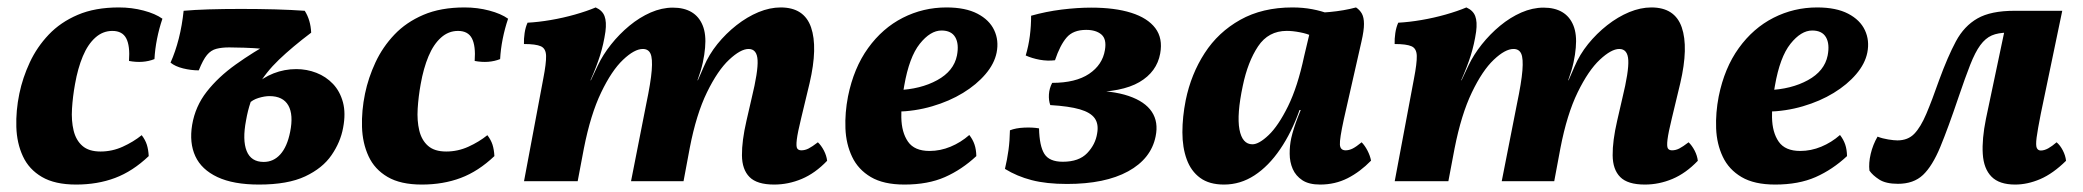

<svg xmlns="http://www.w3.org/2000/svg" viewBox="-20 -487 5598 516"><path d="M184.5 9Q127.5 9 92.6 -11.5Q57.7 -31.9 41.5 -67.1Q25.2 -102.3 23.9 -145.8Q22.5 -189.3 32 -235.4Q40.9 -278.2 60.1 -319.4Q79.3 -360.6 110.9 -393.9Q142.6 -427.3 188.9 -447.1Q235.3 -467 299.5 -467Q334.3 -467 365.9 -458.6Q397.4 -450.3 416.5 -436.7Q407.5 -410.2 402 -382.4Q396.5 -354.7 395.1 -328.2Q364.6 -316.1 326.7 -323.2Q329.7 -363.8 319.3 -383.8Q308.9 -403.9 281.9 -403.9Q256.3 -403.9 236.2 -385.9Q216.1 -368 202.6 -335.8Q189.1 -303.5 181.6 -261Q175.5 -227.4 173.5 -194.9Q171.5 -162.4 177.8 -136.3Q184.1 -110.1 201.4 -95Q218.7 -79.8 250.2 -79.8Q281.3 -79.8 309.8 -92.7Q338.3 -105.6 360.8 -123.7Q370.3 -111.4 374.6 -98.2Q378.8 -84.9 379.7 -67.5Q336.5 -26.5 289.3 -8.8Q242.1 9 184.5 9Z M676.2 9Q607.3 9 564.4 -11.1Q521.5 -31.3 505 -67.1Q488.4 -103 496.4 -151.5Q504.8 -201.3 535.7 -240.7Q566.5 -280.1 613.7 -313.8Q660.8 -347.5 716.3 -377.8L688.8 -355.6Q661 -358.1 636.1 -358.8Q611.2 -359.6 595.9 -359.6Q575.8 -359.6 561.4 -355.8Q547 -352.1 536.3 -339.3Q525.6 -326.5 514.2 -297.9Q493.5 -297.9 472 -303.2Q450.6 -308.5 438.3 -318.7Q451.4 -347.8 460.5 -383.5Q469.5 -419.2 473.5 -458Q501 -460.5 540.7 -461.8Q580.5 -463 627.5 -463Q675.8 -463 719.9 -461.8Q764.1 -460.5 799 -458Q814.8 -433.1 816.3 -399.2Q765.8 -361.1 729.8 -326.7Q693.9 -292.3 672 -253.9Q650.2 -215.5 641.3 -163.7Q631.1 -110.6 642.9 -81.2Q654.7 -51.8 688.7 -51.8Q715.1 -51.8 733.4 -72.2Q751.8 -92.7 759.7 -132.3Q769.1 -178.5 754.9 -203.6Q740.6 -228.7 704.2 -228.7Q691.3 -228.7 675 -223.8Q658.7 -218.9 648.3 -208.2L664.2 -257.5Q685.6 -278.2 715.1 -289.8Q744.5 -301.3 776.3 -301.3Q804.5 -301.3 830.3 -291.3Q856.2 -281.2 875 -261.4Q893.7 -241.6 901.7 -212.1Q909.6 -182.5 902.1 -143.6Q895.1 -105.1 871 -70.1Q847 -35 800.2 -13Q753.4 9 676.2 9Z M1113.5 9Q1056.5 9 1021.6 -11.5Q986.7 -31.9 970.5 -67.1Q954.2 -102.3 952.9 -145.8Q951.5 -189.3 961 -235.4Q969.9 -278.2 989.1 -319.4Q1008.3 -360.6 1039.9 -393.9Q1071.6 -427.3 1117.9 -447.1Q1164.3 -467 1228.5 -467Q1263.3 -467 1294.9 -458.6Q1326.4 -450.3 1345.5 -436.7Q1336.5 -410.2 1331 -382.4Q1325.5 -354.7 1324.1 -328.2Q1293.6 -316.1 1255.7 -323.2Q1258.7 -363.8 1248.3 -383.8Q1237.9 -403.9 1210.9 -403.9Q1185.3 -403.9 1165.2 -385.9Q1145.1 -368 1131.6 -335.8Q1118.1 -303.5 1110.6 -261Q1104.5 -227.4 1102.5 -194.9Q1100.5 -162.4 1106.8 -136.3Q1113.1 -110.1 1130.4 -95Q1147.7 -79.8 1179.2 -79.8Q1210.3 -79.8 1238.8 -92.7Q1267.3 -105.6 1289.8 -123.7Q1299.3 -111.4 1303.6 -98.2Q1307.8 -84.9 1308.7 -67.5Q1265.5 -26.5 1218.3 -8.8Q1171.1 9 1113.5 9Z M2060.5 9Q2014.4 9 1994.4 -11.2Q1974.3 -31.3 1974 -69.7Q1973.6 -108.1 1986.1 -162.4L2000.1 -223.2Q2017.7 -295.3 2016 -325.3Q2014.4 -355.4 1991.8 -355.4Q1970.4 -355.4 1939.6 -326.6Q1908.8 -297.9 1880 -238.9Q1851.2 -179.9 1833.7 -89.3L1817 0H1675.9L1716.6 -206.7Q1729 -265.8 1731.5 -297.8Q1734 -329.9 1728.3 -342.6Q1722.6 -355.4 1707.5 -355.4Q1685.1 -355.4 1654.5 -326.4Q1623.9 -297.5 1595.6 -238.5Q1567.2 -179.5 1549.2 -88.2L1532.5 0H1388.3L1440.1 -275.9Q1448.1 -317.1 1447.6 -336.8Q1447.1 -356.6 1433.6 -362.6Q1420.1 -368.7 1388.1 -368.7Q1387.6 -382.4 1389.9 -398.1Q1392.2 -413.8 1397.8 -426Q1426.8 -427.5 1460.1 -433.2Q1493.5 -438.9 1525.2 -447.9Q1556.9 -456.9 1580.9 -467Q1599 -458.9 1604.7 -443.6Q1610.5 -428.4 1607.1 -402Q1602.2 -368.4 1592.7 -338.1Q1583.1 -307.7 1566.9 -271.2H1567.9L1586.6 -311Q1600.2 -339.8 1622.3 -367.6Q1644.4 -395.4 1671.5 -417.8Q1698.6 -440.2 1728.6 -453.4Q1758.7 -466.5 1788.3 -466.5Q1818.2 -466.5 1838.5 -454.5Q1858.8 -442.5 1868.5 -418.5Q1878.2 -394.6 1874.9 -358.8Q1873.5 -340.7 1868.8 -318.9Q1864 -297 1854.5 -271.2H1855.5L1871.5 -307.9Q1885.2 -340.3 1908 -368.6Q1930.9 -396.9 1959.4 -419.3Q1988 -441.7 2018.5 -454.4Q2049.1 -467 2078.1 -467Q2141.2 -467 2159.7 -413.5Q2178.2 -360 2155.8 -263.7L2133.1 -169.2Q2123.6 -130.3 2121.4 -111.9Q2119.2 -93.5 2122.4 -88.2Q2125.7 -83 2133.6 -83Q2143.5 -83 2153.1 -87.9Q2162.7 -92.8 2178.1 -104.6Q2187.1 -96.1 2194.3 -82.3Q2201.4 -68.5 2202.9 -54.9Q2170.9 -21.4 2134.8 -6.2Q2098.8 9 2060.5 9Z M2410.6 9Q2354.6 9 2320.4 -11.2Q2286.2 -31.4 2270 -65.7Q2253.7 -100 2252.1 -142Q2250.5 -184.1 2259 -227.8Q2274.5 -304.5 2313.1 -357.9Q2351.7 -411.4 2406.3 -439.2Q2461 -467 2523.7 -467Q2574.7 -467 2606.9 -450.2Q2639 -433.5 2651.9 -405.9Q2664.9 -378.3 2658.4 -345.6Q2652.4 -315.7 2628.5 -287.7Q2604.6 -259.6 2568.1 -237.3Q2531.5 -214.9 2485.4 -201.4Q2439.3 -187.8 2388.5 -186.8L2391.5 -244.7Q2454.3 -247.1 2498.8 -271.6Q2543.4 -296 2551.8 -337.8Q2557.8 -368.8 2547.3 -386.9Q2536.8 -405 2510.3 -405Q2480.4 -405 2451.9 -369.3Q2423.5 -333.7 2410.1 -256.7Q2401.5 -212 2402.3 -171.6Q2403 -131.1 2420.3 -106.2Q2437.6 -81.3 2478.2 -81.3Q2506.9 -81.3 2534.5 -92.7Q2562.1 -104.1 2585 -124.2Q2594.5 -111.9 2599 -98.6Q2603.5 -85.4 2603.9 -67.5Q2565.1 -31.3 2519.5 -11.1Q2473.9 9 2410.6 9Z M2847.6 7.4Q2792 7.4 2752.6 -2.9Q2713.2 -13.1 2680.8 -33.1Q2686.8 -58.3 2690.3 -83.6Q2693.7 -108.8 2694.2 -136.8Q2709.9 -143 2732.2 -144Q2754.6 -145.1 2772.4 -142Q2773.5 -94.4 2786.8 -73.4Q2800.1 -52.3 2836.3 -52.3Q2879.7 -52.3 2901.9 -75.6Q2924.1 -98.9 2928.6 -128.6Q2933.1 -153.5 2922 -169.2Q2910.9 -184.8 2882 -193.2Q2853.1 -201.6 2802.6 -204.6Q2798 -217.2 2799 -233.4Q2800 -249.6 2807.7 -264.3Q2870.7 -264.3 2906.9 -288.5Q2943 -312.8 2949.5 -352.6Q2954.5 -381.9 2940 -394.3Q2925.5 -406.7 2899.1 -406.7Q2864 -406.7 2846.4 -386Q2828.7 -365.3 2815.3 -325.1Q2795.5 -322.6 2774.4 -326.4Q2753.3 -330.3 2736.6 -337.9Q2744.2 -363.4 2747.7 -390.5Q2751.2 -417.6 2751.1 -444.7Q2791 -456 2833.3 -461.3Q2875.7 -466.5 2912.4 -466.5Q2976.3 -466.5 3020.2 -452.6Q3064.2 -438.7 3084.9 -411.4Q3105.5 -384 3098 -343.1Q3089 -293.8 3042.2 -266.4Q2995.4 -239 2904.4 -239L2899.3 -244Q2969.3 -244 3013.2 -229.1Q3057.2 -214.1 3075.5 -186.6Q3093.8 -159 3085.7 -120.3Q3073.6 -60.4 3011.8 -26.5Q2949.9 7.4 2847.6 7.4Z M3624.3 -467Q3634.5 -460.3 3640.1 -450.2Q3645.6 -440.1 3645.7 -422.7Q3645.8 -405.3 3638.9 -375.2L3591.5 -166.3Q3580 -113.4 3581 -98.2Q3582 -83 3596.4 -83Q3605.8 -83 3615.5 -87.9Q3625.1 -92.8 3639.4 -104.6Q3647.9 -96.1 3655.1 -82.3Q3662.2 -68.5 3664.7 -55.3Q3635.5 -25.3 3601.8 -8.1Q3568.1 9 3527.8 9Q3497.7 9 3480.1 -2.6Q3462.4 -14.3 3454.2 -32.9Q3446.1 -51.6 3446 -73.6Q3445.8 -95.6 3450.3 -116.2Q3453.2 -128.8 3457.6 -142.7Q3462 -156.6 3467.7 -171.3Q3473.4 -186 3479 -199.8L3512.4 -368.5L3473.6 -451.7Q3516.2 -451.3 3554.1 -454.8Q3591.9 -458.3 3624.3 -467ZM3549.7 -450.3 3506.1 -390.1Q3493.2 -396.5 3473.6 -400.2Q3454.1 -404 3438.3 -404Q3388.8 -404 3361.1 -362.5Q3333.4 -321 3320 -256.4Q3303.6 -179.2 3311 -139.2Q3318.5 -99.2 3345.9 -99.2Q3363.4 -99.2 3389.4 -123.9Q3415.4 -148.6 3441.5 -201.3Q3467.5 -254 3484.9 -336L3503.9 -416L3541.5 -409L3492.8 -191.3H3472.5Q3451.4 -131.4 3420.4 -86Q3389.5 -40.6 3351.5 -15.8Q3313.6 9 3269.5 9Q3229.9 9 3205.4 -9Q3180.8 -27 3169.3 -58.8Q3157.7 -90.5 3157.7 -131.5Q3157.7 -172.6 3166.6 -217.7Q3181 -287.9 3217.5 -344.2Q3253.9 -400.6 3313.3 -433.8Q3372.7 -467 3453.4 -467Q3481.9 -467 3506.9 -462.2Q3531.9 -457.4 3549.7 -450.3Z M4400.5 9Q4354.4 9 4334.4 -11.2Q4314.3 -31.3 4314 -69.7Q4313.6 -108.1 4326.1 -162.4L4340.1 -223.2Q4357.7 -295.3 4356 -325.3Q4354.4 -355.4 4331.8 -355.4Q4310.4 -355.4 4279.6 -326.6Q4248.8 -297.9 4220 -238.9Q4191.2 -179.9 4173.7 -89.3L4157 0H4015.9L4056.6 -206.7Q4069 -265.8 4071.5 -297.8Q4074 -329.9 4068.3 -342.6Q4062.6 -355.4 4047.5 -355.4Q4025.1 -355.4 3994.5 -326.4Q3963.9 -297.5 3935.6 -238.5Q3907.2 -179.5 3889.2 -88.2L3872.5 0H3728.3L3780.1 -275.9Q3788.1 -317.1 3787.6 -336.8Q3787.1 -356.6 3773.6 -362.6Q3760.1 -368.7 3728.1 -368.7Q3727.6 -382.4 3729.9 -398.1Q3732.2 -413.8 3737.8 -426Q3766.8 -427.5 3800.1 -433.2Q3833.5 -438.9 3865.2 -447.9Q3896.9 -456.9 3920.9 -467Q3939 -458.9 3944.7 -443.6Q3950.5 -428.4 3947.1 -402Q3942.2 -368.4 3932.7 -338.1Q3923.1 -307.7 3906.9 -271.2H3907.9L3926.6 -311Q3940.2 -339.8 3962.3 -367.6Q3984.4 -395.4 4011.5 -417.8Q4038.6 -440.2 4068.6 -453.4Q4098.7 -466.5 4128.3 -466.5Q4158.2 -466.5 4178.5 -454.5Q4198.8 -442.5 4208.5 -418.5Q4218.2 -394.6 4214.9 -358.8Q4213.5 -340.7 4208.8 -318.9Q4204 -297 4194.5 -271.2H4195.5L4211.5 -307.9Q4225.2 -340.3 4248 -368.6Q4270.9 -396.9 4299.4 -419.3Q4328 -441.7 4358.5 -454.4Q4389.1 -467 4418.1 -467Q4481.2 -467 4499.7 -413.5Q4518.2 -360 4495.8 -263.7L4473.1 -169.2Q4463.6 -130.3 4461.4 -111.9Q4459.2 -93.5 4462.4 -88.2Q4465.7 -83 4473.6 -83Q4483.5 -83 4493.1 -87.9Q4502.7 -92.8 4518.1 -104.6Q4527.1 -96.1 4534.3 -82.3Q4541.4 -68.5 4542.9 -54.9Q4510.9 -21.4 4474.8 -6.2Q4438.8 9 4400.5 9Z M4750.6 9Q4694.6 9 4660.4 -11.2Q4626.2 -31.4 4610 -65.7Q4593.7 -100 4592.1 -142Q4590.5 -184.1 4599 -227.8Q4614.5 -304.5 4653.1 -357.9Q4691.7 -411.4 4746.3 -439.2Q4801 -467 4863.7 -467Q4914.7 -467 4946.9 -450.2Q4979 -433.5 4991.9 -405.9Q5004.9 -378.3 4998.4 -345.6Q4992.4 -315.7 4968.5 -287.7Q4944.6 -259.6 4908.1 -237.3Q4871.5 -214.9 4825.4 -201.4Q4779.3 -187.8 4728.5 -186.8L4731.5 -244.7Q4794.3 -247.1 4838.8 -271.6Q4883.4 -296 4891.8 -337.8Q4897.8 -368.8 4887.3 -386.9Q4876.8 -405 4850.3 -405Q4820.4 -405 4791.9 -369.3Q4763.5 -333.7 4750.1 -256.7Q4741.5 -212 4742.3 -171.6Q4743 -131.1 4760.3 -106.2Q4777.6 -81.3 4818.2 -81.3Q4846.9 -81.3 4874.5 -92.7Q4902.1 -104.1 4925 -124.2Q4934.5 -111.9 4939 -98.6Q4943.5 -85.4 4943.9 -67.5Q4905.1 -31.3 4859.5 -11.1Q4813.9 9 4750.6 9Z M5395.7 9Q5353 9 5332.1 -12.3Q5311.2 -33.5 5308.7 -73.4Q5306.2 -113.2 5317.2 -167.5L5369.5 -415.5L5375.7 -399.2Q5350 -399.2 5332.8 -391.7Q5315.7 -384.2 5302 -365.5Q5288.3 -346.9 5274.9 -312.8Q5261.5 -278.7 5243.6 -226Q5215.7 -143.3 5194.5 -92Q5173.2 -40.7 5148.1 -16.9Q5122.9 7 5080.7 7Q5048.2 7 5030.4 -4.5Q5012.6 -16 5004.1 -28.5Q5001.7 -48.8 5007.5 -73.4Q5013.3 -98.1 5025.9 -119.8Q5039 -114.7 5054.6 -112.2Q5070.2 -109.7 5079.3 -109.7Q5107.4 -109.7 5124.6 -127.4Q5141.8 -145.2 5157 -181.1Q5172.2 -216.9 5191.5 -272Q5214.5 -334.8 5236.5 -375.9Q5258.6 -417.1 5294.5 -437.5Q5330.3 -458 5394 -458H5522.3L5464.6 -181.1Q5456.2 -138.6 5453.4 -117.4Q5450.7 -96.1 5453.9 -89.3Q5457.2 -82.5 5464.7 -82.5Q5474 -82.5 5484.6 -88.3Q5495.1 -94.2 5507.1 -104.6Q5516.7 -96.6 5523.8 -82.8Q5531 -69 5532.5 -54.9Q5497.5 -20.5 5463.2 -5.7Q5428.9 9 5395.7 9Z"/></svg>

Font: Vollkorn
Style: Italic
Weight: 400
Italic angle: -11°
Designer: Friedrich Althausen
Foundry: Friedrich Althausen
Version: Version 5.001